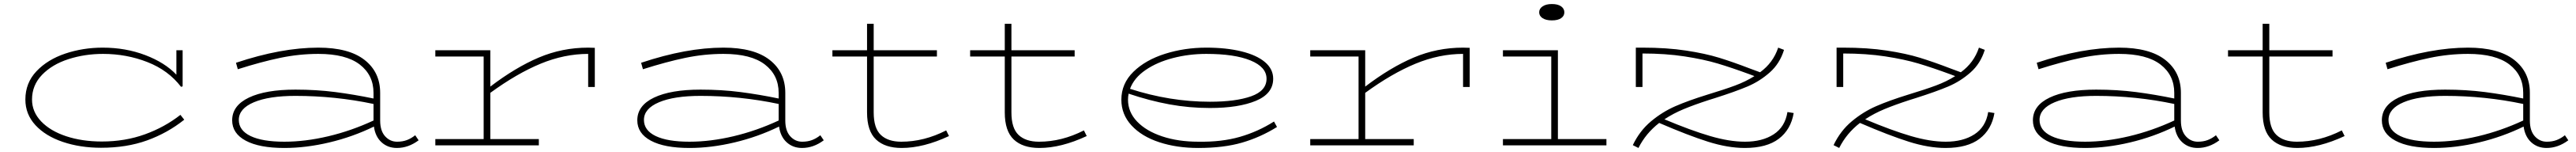

<svg xmlns="http://www.w3.org/2000/svg" viewBox="-20 -720 12792 753"><path d="M895 -127Q812 -61 710.5 -24.5Q609 12 482 12Q378 12 292 -17Q206 -46 156 -100Q106 -154 106 -227Q106 -309 161 -367Q216 -425 304 -454.5Q392 -484 490 -484Q604 -484 701.5 -447Q799 -410 856 -350V-471H887V-292L879 -290Q816 -372 712 -412.5Q608 -453 492 -453Q401 -453 320 -427Q239 -401 189 -349.5Q139 -298 139 -227Q139 -166 184.5 -118.5Q230 -71 309 -45Q388 -19 486 -19Q601 -19 699.5 -54.5Q798 -90 876 -151Z M2059 -25Q2008 13 1951 13Q1906 13 1875 -15Q1844 -43 1837 -93Q1732 -42 1616 -14.5Q1500 13 1392 13Q1268 13 1200.5 -23Q1133 -59 1133 -124Q1133 -197 1216 -236.5Q1299 -276 1447 -276Q1552 -276 1645 -264Q1738 -252 1835 -232V-260Q1835 -348 1766.5 -400.5Q1698 -453 1561 -453Q1466 -453 1372 -433.5Q1278 -414 1161 -377L1152 -409Q1377 -484 1561 -484Q1712 -484 1790 -423.5Q1868 -363 1868 -260V-123Q1868 -72 1892.5 -45Q1917 -18 1952 -18Q1979 -18 2000.5 -26Q2022 -34 2042 -50ZM1835 -123V-205Q1645 -245 1447 -245Q1316 -245 1241 -213.5Q1166 -182 1166 -126Q1166 -74 1224.5 -46Q1283 -18 1392 -18Q1496 -18 1610.5 -45Q1725 -72 1835 -123Z M2934 -483V-289H2901V-453Q2783 -453 2665 -404.5Q2547 -356 2415 -260V-31H2656V0H2142V-31H2382V-440H2142V-471H2415V-291Q2540 -386 2656 -435Q2772 -484 2901 -484Z M4071 -25Q4020 13 3963 13Q3918 13 3887 -15Q3856 -43 3849 -93Q3744 -42 3628 -14.5Q3512 13 3404 13Q3280 13 3212.5 -23Q3145 -59 3145 -124Q3145 -197 3228 -236.5Q3311 -276 3459 -276Q3564 -276 3657 -264Q3750 -252 3847 -232V-260Q3847 -348 3778.5 -400.5Q3710 -453 3573 -453Q3478 -453 3384 -433.5Q3290 -414 3173 -377L3164 -409Q3389 -484 3573 -484Q3724 -484 3802 -423.5Q3880 -363 3880 -260V-123Q3880 -72 3904.5 -45Q3929 -18 3964 -18Q3991 -18 4012.5 -26Q4034 -34 4054 -50ZM3847 -123V-205Q3657 -245 3459 -245Q3328 -245 3253 -213.5Q3178 -182 3178 -126Q3178 -74 3236.5 -46Q3295 -18 3404 -18Q3508 -18 3622.5 -45Q3737 -72 3847 -123Z M4693 -46Q4566 13 4458 13Q4375 13 4330.5 -29Q4286 -71 4286 -163V-440H4114V-471H4286V-602H4319V-471H4633V-440H4319V-163Q4319 -85 4354.5 -51.5Q4390 -18 4456 -18Q4569 -18 4679 -74Z M5377 -46Q5250 13 5142 13Q5059 13 5014.5 -29Q4970 -71 4970 -163V-440H4798V-471H4970V-602H5003V-471H5317V-440H5003V-163Q5003 -85 5038.5 -51.5Q5074 -18 5140 -18Q5253 -18 5363 -74Z M6322 -91Q6240 -40 6148.5 -13.5Q6057 13 5931 13Q5824 13 5737 -15.5Q5650 -44 5599.5 -98.5Q5549 -153 5549 -226Q5549 -306 5609 -364.5Q5669 -423 5766 -453.5Q5863 -484 5971 -484Q6070 -484 6145.5 -465.5Q6221 -447 6262 -412.5Q6303 -378 6303 -330Q6303 -256 6217 -220.5Q6131 -185 5989 -185Q5886 -185 5787.5 -203Q5689 -221 5585 -256Q5582 -241 5582 -226Q5582 -165 5627 -118Q5672 -71 5751.5 -44.5Q5831 -18 5931 -18Q6047 -16 6137.5 -42Q6228 -68 6307 -118ZM5592 -280Q5790 -216 5989 -216Q6117 -216 6193.5 -243Q6270 -270 6270 -330Q6270 -388 6190.5 -420.5Q6111 -453 5971 -453Q5885 -453 5805.5 -432.5Q5726 -412 5669 -373Q5612 -334 5592 -280Z M7279 -483V-289H7246V-453Q7128 -453 7010 -404.5Q6892 -356 6760 -260V-31H7001V0H6487V-31H6727V-440H6487V-471H6760V-291Q6885 -386 7001 -435Q7117 -484 7246 -484Z M7624 -659Q7624 -677 7641 -688.5Q7658 -700 7687 -700Q7717 -700 7733 -688.5Q7749 -677 7749 -659Q7749 -641 7733 -630Q7717 -619 7687 -619Q7658 -619 7641 -630Q7624 -641 7624 -659ZM7958 -31V0H7444V-31H7684V-440H7444V-471H7717V-31Z M8888 -160Q8874 -78 8814 -32.5Q8754 13 8645 13Q8561 13 8462.5 -18Q8364 -49 8220 -111Q8153 -59 8117 13L8089 -1Q8123 -72 8179.5 -119Q8236 -166 8300.5 -194Q8365 -222 8459 -251Q8545 -277 8597.5 -296.5Q8650 -316 8693 -343L8669 -352Q8579 -385 8510 -405.5Q8441 -426 8346.5 -440.5Q8252 -455 8137 -455V-289H8104V-484H8137Q8258 -484 8353.5 -469.5Q8449 -455 8517.5 -434Q8586 -413 8672 -380L8721 -362Q8786 -409 8811 -484L8840 -473Q8819 -405 8769 -361Q8719 -317 8658.5 -291.5Q8598 -266 8497 -234L8465 -224Q8394 -201 8342 -179.5Q8290 -158 8246 -129Q8377 -74 8473 -46Q8569 -18 8646 -18Q8732 -18 8788.5 -54.5Q8845 -91 8857 -165Z M9885 -160Q9871 -78 9811 -32.5Q9751 13 9642 13Q9558 13 9459.5 -18Q9361 -49 9217 -111Q9150 -59 9114 13L9086 -1Q9120 -72 9176.5 -119Q9233 -166 9297.5 -194Q9362 -222 9456 -251Q9542 -277 9594.5 -296.5Q9647 -316 9690 -343L9666 -352Q9576 -385 9507 -405.5Q9438 -426 9343.5 -440.5Q9249 -455 9134 -455V-289H9101V-484H9134Q9255 -484 9350.5 -469.5Q9446 -455 9514.5 -434Q9583 -413 9669 -380L9718 -362Q9783 -409 9808 -484L9837 -473Q9816 -405 9766 -361Q9716 -317 9655.5 -291.5Q9595 -266 9494 -234L9462 -224Q9391 -201 9339 -179.5Q9287 -158 9243 -129Q9374 -74 9470 -46Q9566 -18 9643 -18Q9729 -18 9785.5 -54.5Q9842 -91 9854 -165Z M11002 -25Q10951 13 10894 13Q10849 13 10818 -15Q10787 -43 10780 -93Q10675 -42 10559 -14.5Q10443 13 10335 13Q10211 13 10143.5 -23Q10076 -59 10076 -124Q10076 -197 10159 -236.5Q10242 -276 10390 -276Q10495 -276 10588 -264Q10681 -252 10778 -232V-260Q10778 -348 10709.5 -400.5Q10641 -453 10504 -453Q10409 -453 10315 -433.5Q10221 -414 10104 -377L10095 -409Q10320 -484 10504 -484Q10655 -484 10733 -423.5Q10811 -363 10811 -260V-123Q10811 -72 10835.5 -45Q10860 -18 10895 -18Q10922 -18 10943.5 -26Q10965 -34 10985 -50ZM10778 -123V-205Q10588 -245 10390 -245Q10259 -245 10184 -213.5Q10109 -182 10109 -126Q10109 -74 10167.5 -46Q10226 -18 10335 -18Q10439 -18 10553.5 -45Q10668 -72 10778 -123Z M11624 -46Q11497 13 11389 13Q11306 13 11261.5 -29Q11217 -71 11217 -163V-440H11045V-471H11217V-602H11250V-471H11564V-440H11250V-163Q11250 -85 11285.5 -51.5Q11321 -18 11387 -18Q11500 -18 11610 -74Z M12735 -25Q12684 13 12627 13Q12582 13 12551 -15Q12520 -43 12513 -93Q12408 -42 12292 -14.5Q12176 13 12068 13Q11944 13 11876.5 -23Q11809 -59 11809 -124Q11809 -197 11892 -236.5Q11975 -276 12123 -276Q12228 -276 12321 -264Q12414 -252 12511 -232V-260Q12511 -348 12442.5 -400.5Q12374 -453 12237 -453Q12142 -453 12048 -433.5Q11954 -414 11837 -377L11828 -409Q12053 -484 12237 -484Q12388 -484 12466 -423.5Q12544 -363 12544 -260V-123Q12544 -72 12568.5 -45Q12593 -18 12628 -18Q12655 -18 12676.5 -26Q12698 -34 12718 -50ZM12511 -123V-205Q12321 -245 12123 -245Q11992 -245 11917 -213.5Q11842 -182 11842 -126Q11842 -74 11900.5 -46Q11959 -18 12068 -18Q12172 -18 12286.5 -45Q12401 -72 12511 -123Z"/></svg>

Font: BioRhyme Expanded ExtraLight
Style: Regular
Weight: 275
Width: 7
Designer: Aoife Mooney
Foundry: Aoife Mooney Type
Version: Version 1.000